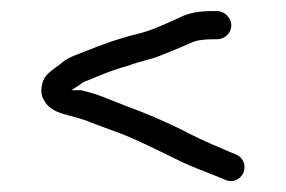

<svg xmlns="http://www.w3.org/2000/svg" viewBox="-20 -432 516 347"><path d="M372 -412H364C341 -412 321 -409 304 -400C277 -388 255 -377 226 -370C193 -362 166 -352 136 -340L118 -333C110 -330 102 -326 96 -322C86 -313 72 -305 64 -296C55 -286 51 -264 59 -252C73 -223 110 -226 146 -210C157 -206 172 -200 192 -193C227 -180 266 -160 297 -145C322 -132 351 -122 375 -112L387 -107C402 -100 416 -110 420 -120C426 -136 417 -149 406 -153L394 -158C373 -167 344 -179 321 -191C289 -208 245 -227 209 -240C175 -253 160 -261 130 -268C129 -268 128 -269 126 -269H109L123 -278C127 -280 127 -283 137 -286L154 -293C173 -301 192 -308 214 -314C228 -320 254 -325 266 -330C288 -339 304 -345 326 -355C337 -360 352 -361 364 -361H372C386 -361 398 -372 398 -386C398 -400 386 -412 372 -412ZM96 -322ZM146 -210ZM154 -293Z"/></svg>

Font: Blanket
Style: Light
Weight: 300
Foundry: Cannot Into Space Fonts
Version: Version 0.9